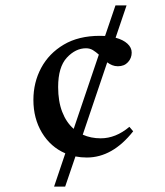

<svg xmlns="http://www.w3.org/2000/svg" viewBox="-20 -690 610 710"><path d="M180 0 221.5 -123Q167 -146.5 135.2 -199.2Q103.5 -252 103.5 -320.5Q103.5 -385 132.2 -438.8Q161 -492.5 215.8 -525Q270.5 -557.5 349.5 -557.5Q359.5 -557.5 368.5 -557L407 -670H448L407.5 -550.5Q435.5 -543 451.2 -528.5Q467 -514 467 -495.5Q467 -475 453.2 -460Q439.5 -445 416 -445Q404.5 -445 394.8 -449Q385 -453 376.5 -459.5L286 -192Q316 -178.5 352.5 -178.5Q408 -178.5 458.5 -221L472.5 -204.5Q396 -107.5 301 -107.5Q279 -107.5 259 -111.5L221 0ZM195 -368Q195 -315.5 210 -276.5Q225 -237.5 252.5 -213.5L345.5 -488Q335 -497.5 323.8 -504.5Q312.5 -511.5 298 -511.5Q259.5 -511.5 227.2 -476.8Q195 -442 195 -368Z"/></svg>

Font: Newsreader Text Medium
Style: Regular
Weight: 500
Designer: Hugues Gentile
Foundry: Production Type
Version: Version 1.001